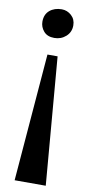

<svg xmlns="http://www.w3.org/2000/svg" viewBox="-99 -787 455 969"><g transform="rotate(10 129.0 -302.5)"><path d="M51 143 104 -510.5H156L210.5 143ZM136 -748Q164 -748 185.5 -728.5Q207 -709 207 -677.5Q207 -643 182.2 -621Q157.5 -599 123 -599Q87 -599 68.5 -620.8Q50 -642.5 50 -670Q50 -707 74.2 -727.5Q98.5 -748 136 -748Z"/></g></svg>

Font: Merriweather 96pt
Style: Bold
Weight: 700
Version: Version 2.100